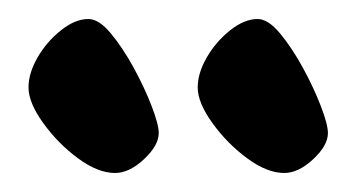

<svg xmlns="http://www.w3.org/2000/svg" viewBox="-20 -830 375 202"><path d="M147 -690Q147 -677 131.5 -662.5Q116 -648 101 -648Q83 -648 62 -663.5Q41 -679 25.5 -700.5Q10 -722 10 -738Q10 -753 19.5 -769.5Q29 -786 44 -798Q59 -810 73 -810Q84 -810 96.5 -795Q109 -780 120.5 -759Q132 -738 139.5 -718.5Q147 -699 147 -690ZM325 -690Q325 -677 309.5 -662.5Q294 -648 279 -648Q261 -648 240 -663.5Q219 -679 203.5 -700.5Q188 -722 188 -738Q188 -753 197.5 -769.5Q207 -786 222 -798Q237 -810 251 -810Q262 -810 274.5 -795Q287 -780 298.5 -759Q310 -738 317.5 -718.5Q325 -699 325 -690Z"/></svg>

Font: Kalam Variable Light
Style: Regular
Weight: 300
Designer: Lipi Raval, Jonny Pinhorn
Foundry: Indian Type Foundry
Version: Version 3.000